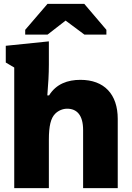

<svg xmlns="http://www.w3.org/2000/svg" viewBox="-20 -978 684 998"><path d="M10 -740V-653L54 -627V0H234V-251C234 -324 244 -364 267 -387C283 -403 306 -413 329 -413C380 -413 412 -379 412 -302V0H592V-360C592 -488 522 -563 398 -563C332 -563 272 -542 235 -482H226C231 -544 234 -593 234 -642V-763ZM111 -823V-798H227L321 -871L419 -798H533V-823L418 -958H227Z"/></svg>

Font: Frost ExtraBold
Style: Regular
Weight: 800
Designer: Lee Frost
Foundry: Lee Frost for Ice Communication Norge AS
Version: Version 2.011;hotconv 1.0.107;makeotfexe 2.5.65593